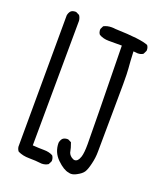

<svg xmlns="http://www.w3.org/2000/svg" viewBox="-135 -834 771 908"><g transform="rotate(20 250.0 -380.0)"><path d="M61.5 -31.2Q86.4 -19 118.4 -19Q150.4 -19 182.1 -15.1Q200.2 -15.1 214.8 -24.4L223.1 -41Q223.6 -43 223.6 -44.9Q223.6 -59.1 215.8 -69.3Q196.8 -79.6 171.4 -79.6Q145.5 -79.6 113.8 -82L117.7 -710.4Q116.2 -725.1 108.4 -736.3L91.8 -744.6Q89.8 -745.1 85.4 -745.1Q81.1 -745.1 75.2 -743.4Q69.3 -741.7 64 -736.8Q56.2 -727.1 54.2 -714.4L52.2 -53.2Q53.7 -40.5 61.5 -31.2ZM328.6 -17.1Q341.8 -17.1 357.4 -25.9Q379.9 -37.6 389.2 -51.3Q398.4 -65.4 405.8 -97.2Q413.6 -128.9 413.6 -159.7L415.5 -368.7Q416.5 -439.9 416.5 -499Q416.5 -558.1 414.6 -576.7Q411.6 -607.9 409.2 -662.6Q424.3 -660.6 430.2 -660.6Q447.8 -660.6 458 -668.5L466.3 -685.5Q466.8 -687.5 466.8 -689.5Q466.8 -703.6 459.5 -712.9Q423.8 -729 293.5 -732.9Q283.2 -734.4 273.9 -734.4Q251.5 -734.4 233.9 -725.1L226.1 -709Q225.6 -707 225.6 -702.9Q225.6 -698.7 227.3 -692.9Q229 -687 233.4 -681.6Q254.4 -669.4 281.7 -669.4H348.1Q355.5 -255.9 355.5 -175.3Q355.5 -132.3 349.1 -111.8Q344.7 -97.7 337.4 -90.3L335 -87.9Q330.1 -84 323.2 -84Q316.4 -84 306.6 -90.8Q292 -101.6 290 -117.7Q288.6 -129.4 278.3 -157.7L262.7 -165.5Q260.3 -166 258.3 -166Q243.2 -166 233.9 -157.7Q226.1 -147.9 224.1 -135.3Q224.1 -87.9 257.8 -55.2Q291.5 -22.5 316.9 -19Q322.8 -17.1 328.6 -17.1Z"/></g></svg>

Font: Bakudai
Style: ExtraLight
Weight: 200
Version: Version 1.48